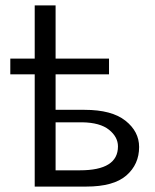

<svg xmlns="http://www.w3.org/2000/svg" viewBox="-20 -688 570 708"><path d="M18 -414V-472H108V-668H185V-472H382V-414H185V-283H292Q392 -283 442.5 -243Q493 -203 493 -146Q493 -82 446 -41Q399 0 298 0H108V-414ZM185 -60H275Q415 -60 415 -148Q415 -183 382 -209.5Q349 -236 283 -237H251H185Z"/></svg>

Font: Coval
Style: Light
Weight: 300
Foundry: Context Ltd
Version: Version 001.000